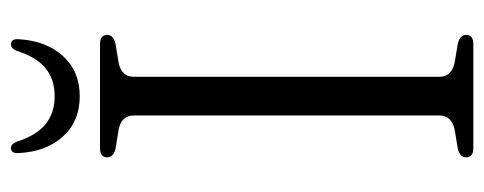

<svg xmlns="http://www.w3.org/2000/svg" viewBox="-294 -614 907 360"><g transform="rotate(-90 160.0 -433.5)"><path d="M196.5 -63.5Q196.5 -40.5 223.5 -35L259 -29Q275 -25 275 -13.5Q275 0 257.5 0H63Q45.5 0 45.5 -13.5Q45.5 -25 61 -29L97 -35Q124 -40.5 124 -63.5V-636.5Q124 -659.5 98 -665L61 -671Q45.5 -675 45.5 -686.5Q45.5 -700 63 -700H257.5Q275 -700 275 -686.5Q275 -675 259 -671L222.5 -665Q196.5 -659.5 196.5 -636.5ZM160 -785Q191.5 -785 212.5 -802Q233.5 -819 245.5 -857Q250 -867 257 -867Q268 -867 267 -852.5Q264 -801 235.5 -769.5Q207 -738 160 -738Q113 -738 84.5 -769.5Q56 -801 53.5 -852.5Q52.5 -867 63 -867Q70 -867 74.5 -857Q86.5 -819 107.8 -802Q129 -785 160 -785Z"/></g></svg>

Font: Fraunces 72pt Soft Light
Style: Regular
Weight: 300
Version: Version 1.000;[b76b70a41]